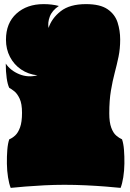

<svg xmlns="http://www.w3.org/2000/svg" viewBox="-20 -896 633 933"><path d="M32 17Q24 -3 19 -34.5Q14 -66 13.5 -101Q13 -136 15.5 -167.5Q18 -199 25 -219Q40 -225 54 -238Q68 -251 77.5 -277Q87 -303 87 -348Q87 -392 75.5 -416.5Q64 -441 49.5 -452.5Q35 -464 25 -469Q17 -485 12.5 -516.5Q8 -548 8 -587Q31 -553 73.5 -535.5Q116 -518 162 -530Q117 -535 82.5 -558.5Q48 -582 28.5 -619.5Q9 -657 9 -703Q9 -784 60 -830Q111 -876 192 -876Q232 -876 266 -867Q233 -845 222 -815.5Q211 -786 216 -760Q231 -807 275 -841.5Q319 -876 398 -876Q467 -876 503 -851Q539 -826 551.5 -786.5Q564 -747 564 -704Q564 -659 556 -620.5Q548 -582 537.5 -542.5Q527 -503 519 -455.5Q511 -408 511 -345Q511 -302 520.5 -276Q530 -250 544.5 -237.5Q559 -225 573 -219Q580 -199 582.5 -167.5Q585 -136 584.5 -101Q584 -66 579 -34.5Q574 -3 566 17Q538 14 493.5 10.5Q449 7 397 4.5Q345 2 293 2Q245 2 195.5 4.5Q146 7 103 10.5Q60 14 32 17Z"/></svg>

Font: Oi
Style: Regular
Weight: 400
Designer: Kostas Bartsokas, Mohamad Dakak
Foundry: Foundry5
Version: Version 4.000